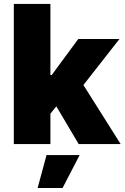

<svg xmlns="http://www.w3.org/2000/svg" viewBox="-20 -727 629 969"><path d="M49.8 -707H234.4V-348.6H241.2L375 -530.3H583L400.9 -297.9L588.9 0H377L264.2 -190.4L234.4 -153.3V0H49.8ZM214.8 55.7H381.8L295.9 221.7H169.9Z"/></svg>

Font: Pretendard Std Black
Style: Regular
Weight: 900
Designer: Base glyphs from Inter by Rasmus Andersson; Hangeul glyphs from Noto Sans CJK(Source Han Sans) by Jang Soo-young and Kan
Foundry: Kil Hyung-jin
Version: Version 1.309